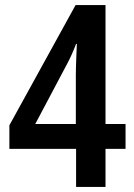

<svg xmlns="http://www.w3.org/2000/svg" viewBox="-20 -737 529 757"><path d="M475 -150V-248H396V-717H278L17 -243V-150H280V0H396V-150ZM279 -248H119L244 -484C257 -508 269 -535 280 -564H283C282 -542 279 -473 279 -440Z"/></svg>

Font: Noto Sans Arabic UI Cn SmBd
Style: Regular
Weight: 600
Width: 3
Designer: Monotype Design Team, Nadine Chahine and Nizar Qandah
Foundry: Monotype Imaging Inc.
Version: Version 2.010